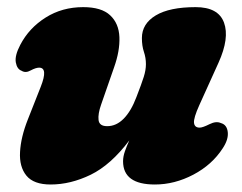

<svg xmlns="http://www.w3.org/2000/svg" viewBox="-20 -492 662 525"><path d="M584 -155.5Q600.5 -151 602.8 -130.8Q605 -110.5 589 -86.5Q560 -41.5 508.8 -14.5Q457.5 12.5 403.5 12.5Q316.5 12.5 316.5 -51Q316.5 -64 321.5 -78.2Q326.5 -92.5 333.5 -108Q283 -41 228 -14.2Q173 12.5 118.5 12.5Q72 12.5 52.2 -11.8Q32.5 -36 34.8 -76.5Q37 -117 56 -165L91.5 -255Q112 -307 87 -307Q78 -307 64 -299.5Q50 -291.5 39 -298.5Q26.5 -303 23.2 -321.5Q20 -340 35.5 -369.5Q59.5 -415.5 104.8 -444Q150 -472.5 207.5 -472.5Q257.5 -472.5 281.2 -450.2Q305 -428 306.5 -390.5Q308 -353 292 -308L256.5 -206Q247.5 -180.5 249.5 -163.8Q251.5 -147 273 -147Q298 -147 318.2 -167.5Q338.5 -188 353 -226.5Q367 -262.5 373 -281.5Q379 -300.5 379 -316.5Q379 -334 373.5 -350.2Q368 -366.5 368 -388Q368 -427 405.8 -449.8Q443.5 -472.5 515 -472.5Q577 -472.5 592.5 -430.2Q608 -388 577.5 -320.5L525 -204.5Q509 -169 510.5 -156Q512 -143 526 -143Q534 -143 553 -152.5Q571 -161.5 584 -155.5Z"/></svg>

Font: Fraunces 72pt S100 Black
Style: Italic
Weight: 900
Italic angle: -16°
Version: Version 1.000; ttfautohint (v1.8.3)